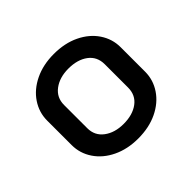

<svg xmlns="http://www.w3.org/2000/svg" viewBox="-109 -834 660 660"><g transform="rotate(-45 221.5 -503.5)"><path d="M43 -444V-563Q43 -603 65.5 -636.5Q88 -670 128.5 -689.5Q169 -709 221 -709Q274 -709 314.5 -689.5Q355 -670 377.5 -636.5Q400 -603 400 -563V-444Q400 -404 377.5 -370.5Q355 -337 314.5 -317.5Q274 -298 221 -298Q169 -298 128.5 -317.5Q88 -337 65.5 -370.5Q43 -404 43 -444ZM320 -447V-560Q320 -597 292.5 -617.5Q265 -638 221 -638Q178 -638 150 -617Q122 -596 122 -560V-447Q122 -411 150 -390Q178 -369 221 -369Q265 -369 292.5 -389.5Q320 -410 320 -447Z"/></g></svg>

Font: K2D Medium
Style: Regular
Weight: 500
Designer: Katatrad Aksorn Co.,Ltd.
Foundry: Cadson Demak Co.,Ltd.
Version: Version 1.000; ttfautohint (v1.6)